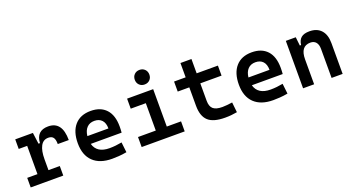

<svg xmlns="http://www.w3.org/2000/svg" viewBox="-50 -1355 3616 1969"><g transform="rotate(-20 1758.0 -370.5)"><path d="M266.1 -222.7V-104.5H389.6V0H34.2V-104.5H146V-413.1H53.7V-517.6H246.6L262.7 -394.5H278.8Q286.6 -527.3 415 -527.3Q567.4 -527.3 567.4 -323.2H447.3Q447.3 -373.5 430.4 -395.5Q413.6 -417.5 376.5 -417.5Q321.3 -417.5 293.7 -366.7Q266.1 -315.9 266.1 -222.7Z M921.4 9.8Q787.6 9.8 715.1 -59.8Q642.6 -129.4 642.6 -259.8Q642.6 -386.7 704.3 -457Q766.1 -527.3 878.4 -527.3Q986.8 -527.3 1046.1 -462.9Q1105.5 -398.4 1105.5 -275.9Q1105.5 -240.7 1102.5 -209H765.6Q794.9 -101.6 933.1 -101.6Q967.3 -101.6 1000.2 -105.2Q1033.2 -108.9 1067.4 -115.2L1080.1 -3.9Q1031.7 4.9 991.9 7.3Q952.1 9.8 921.4 9.8ZM760.3 -295.9H990.2Q990.2 -355.5 960.9 -387Q931.6 -418.5 879.4 -418.5Q828.6 -418.5 797.9 -386.7Q767.1 -355 760.3 -295.9Z M1245.1 0V-109.4H1439V-408.2H1274.4V-517.6H1559.1V-109.4H1714.8V0ZM1494.1 -592.3Q1459.5 -592.3 1437 -614.7Q1414.6 -637.2 1414.6 -671.9Q1414.6 -706.5 1437 -729Q1459.5 -751.5 1494.1 -751.5Q1528.8 -751.5 1551.3 -729Q1573.7 -706.5 1573.7 -671.9Q1573.7 -637.2 1551.3 -614.7Q1528.8 -592.3 1494.1 -592.3Z M2154.3 9.8Q2026.4 9.8 1970 -42Q1913.6 -93.8 1913.6 -207.5V-408.2H1787.1V-517.6H1913.6V-673.8H2033.7V-517.6H2265.6V-408.2H2033.7V-217.3Q2033.7 -156.7 2064.2 -129.6Q2094.7 -102.5 2164.1 -102.5Q2187 -102.5 2213.4 -105.2Q2239.7 -107.9 2273.4 -112.3L2285.2 -2Q2252.4 3.9 2221.2 6.8Q2189.9 9.8 2154.3 9.8Z M2679.2 9.8Q2545.4 9.8 2472.9 -59.8Q2400.4 -129.4 2400.4 -259.8Q2400.4 -386.7 2462.2 -457Q2523.9 -527.3 2636.2 -527.3Q2744.6 -527.3 2804 -462.9Q2863.3 -398.4 2863.3 -275.9Q2863.3 -240.7 2860.4 -209H2523.4Q2552.7 -101.6 2690.9 -101.6Q2725.1 -101.6 2758.1 -105.2Q2791 -108.9 2825.2 -115.2L2837.9 -3.9Q2789.6 4.9 2749.8 7.3Q2710 9.8 2679.2 9.8ZM2518.1 -295.9H2748Q2748 -355.5 2718.8 -387Q2689.5 -418.5 2637.2 -418.5Q2586.4 -418.5 2555.7 -386.7Q2524.9 -355 2518.1 -295.9Z M3317.9 0V-317.4Q3317.9 -364.3 3296.6 -389.6Q3275.4 -415 3236.3 -415Q3127.4 -415 3127.4 -271.5V0H3006.8V-517.6H3115.2L3125.5 -423.8H3139.2Q3145.5 -476.1 3175.8 -501.7Q3206.1 -527.3 3266.6 -527.3Q3348.6 -527.3 3393.6 -477.5Q3438.5 -427.7 3438.5 -336.9V0Z"/></g></svg>

Font: Cascadia Code SemiBold
Style: Regular
Weight: 600
Monospace: yes
Designer: Aaron Bell
Foundry: Saja Typeworks
Version: Version 2404.023; ttfautohint (v1.8.4)